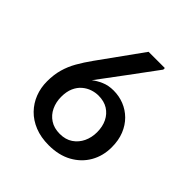

<svg xmlns="http://www.w3.org/2000/svg" viewBox="-191 -856 1012 1012"><g transform="rotate(45 315.0 -350.5)"><path d="M322.3 9.8Q264.2 9.8 218.5 -8.5Q172.9 -26.9 141.6 -59.1Q110.4 -91.3 94.2 -133.1Q78.1 -174.8 78.1 -222.2Q78.1 -272 89.6 -312.7Q101.1 -353.5 122.8 -391.6Q144.5 -429.7 174.3 -471.2L346.7 -710.9H467.8V-699.2Q411.1 -622.6 354.5 -545.9Q297.9 -469.2 240.7 -393.1Q262.2 -410.2 292 -423.3Q321.8 -436.5 360.8 -436.5Q401.9 -436.5 438.7 -421.9Q475.6 -407.2 504.2 -378.9Q532.7 -350.6 549.1 -310.1Q565.4 -269.5 565.4 -217.8Q565.4 -153.3 535.9 -101.8Q506.3 -50.3 451.9 -20.3Q397.5 9.8 322.3 9.8ZM321.3 -73.7Q364.3 -73.7 393.8 -93.8Q423.3 -113.8 439 -146.7Q454.6 -179.7 454.6 -219.2Q454.6 -260.7 439 -292.7Q423.3 -324.7 394.3 -343Q365.2 -361.3 323.2 -361.3Q300.3 -361.3 276.9 -353.5Q253.4 -345.7 233.2 -328.6Q212.9 -311.5 200.7 -283.9Q188.5 -256.3 188.5 -217.3Q188.5 -178.2 203.9 -145.5Q219.2 -112.8 249 -93.3Q278.8 -73.7 321.3 -73.7Z"/></g></svg>

Font: Comme Medium
Style: Regular
Weight: 500
Version: Version 1.000;gftools[0.9.27]